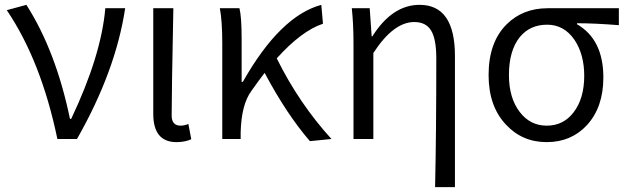

<svg xmlns="http://www.w3.org/2000/svg" viewBox="-20 -574 2589 793"><path d="M217 0Q150 -322 8 -532L89 -554Q211 -363 269 -83H274Q398 -344 415 -540H497Q458 -281 298 0Z M613 -104V-540H696Q689 -192 689 -97Q689 -55 726 -55Q741 -55 758 -62L770 1Q744 13 709 13Q613 13 613 -104Z M1260 9Q1164 -102 1073 -273Q1051 -245 1018 -198Q977 -142 974 -28V0H898V-395Q898 -488 888 -540H969Q978 -504 978 -415V-236H983Q1137 -508 1307 -554L1314 -476Q1226 -447 1123 -333Q1215 -147 1349 0Z M1777 199Q1782 -22 1782 -333Q1782 -412 1761 -447Q1740 -483 1691 -483Q1605 -483 1522 -355V0H1440V-395Q1440 -475 1433 -540H1507L1515 -424H1518Q1600 -554 1713 -554Q1859 -554 1859 -343V199Z M2070 -59Q1998 -135 1998 -264Q1998 -399 2072 -473Q2139 -540 2242 -540H2536V-470Q2437 -478 2363 -478V-474Q2472 -411 2472 -254Q2472 -131 2404 -57Q2339 13 2238 13Q2137 13 2070 -59ZM2349 -110Q2393 -167 2393 -261Q2393 -349 2353 -409Q2310 -472 2240 -472Q2169 -472 2127 -421Q2082 -365 2082 -264Q2082 -169 2127 -111Q2170 -55 2238 -55Q2307 -55 2349 -110Z"/></svg>

Font: Source Han Sans CN Normal
Style: Regular
Weight: 350
Designer: Ryoko NISHIZUKA 西塚涼子 (kana, bopomofo & ideographs); Paul D. Hunt (Latin, Greek & Cyrillic); Sandoll Communications 산돌커뮤니
Foundry: Adobe
Version: Version 2.004;hotconv 1.0.118;makeotfexe 2.5.65603